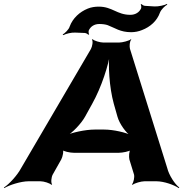

<svg xmlns="http://www.w3.org/2000/svg" viewBox="-83 -929 939 984"><path d="M580 -112 604 -34C607 -21 602 7 593 16L597 18C606 10 640 0 658 0H718C758 0 810 19 833 35L836 32C813 15 783 -31 774 -68L583 -679C580 -691 581 -718 590 -726L588 -728C579 -720 544 -711 528 -711H446C430 -711 399 -720 392 -728L388 -726C395 -718 390 -691 383 -678L25 -67C6 -31 -36 15 -63 32L-61 35C-35 19 24 0 64 0H124C142 0 173 10 180 18L184 16C177 7 180 -21 187 -34L231 -112C238 -125 245 -156 238 -164L234 -162C241 -153 277 -146 295 -146H526C544 -146 582 -153 591 -162L587 -164C578 -156 577 -125 580 -112ZM353 -331 390 -398C437 -482 474 -597 483 -664H479C470 -597 477 -482 500 -398L519 -331C529 -295 563 -247 590 -230L592 -234C565 -250 497 -265 451 -265H402C356 -265 284 -250 253 -234L257 -231C287 -247 333 -295 353 -331ZM423 -895C404 -895 384 -892 367 -885C325 -868 290 -836 274 -793C270 -778 250 -759 238 -752L242 -749C254 -756 283 -763 302 -762L352 -760C360 -759 367 -754 369 -751L374 -753C371 -757 370 -767 372 -773C381 -793 400 -806 426 -806C442 -806 458 -804 469 -800C506 -786 533 -764 589 -764C609 -764 628 -768 645 -775C687 -791 722 -822 737 -865C743 -880 762 -899 774 -905L773 -909C761 -902 728 -895 709 -896L661 -899C653 -899 645 -905 643 -908L638 -906C641 -902 642 -892 640 -886C631 -866 611 -853 585 -853C516 -853 493 -895 423 -895Z"/></svg>

Font: Asimov
Style: EdgeWideIt
Weight: 500
Designer: Google
Version: Version 2.000980: 2014